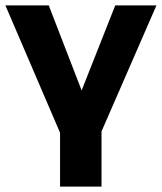

<svg xmlns="http://www.w3.org/2000/svg" viewBox="-27 -513 601 713"><path d="M196 180V-20L-7 -493H154L289 -144H263L401 -493H554L350 -25V180Z"/></svg>

Font: Nunito Sans 11pt ExtraBold
Style: Regular
Weight: 800
Version: Version 3.101;gftools[0.9.27]